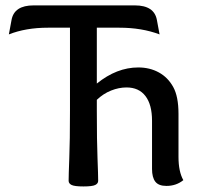

<svg xmlns="http://www.w3.org/2000/svg" viewBox="-20 -670 730 698"><path d="M283.2 7.8Q251 7.8 240.2 2.4Q229.5 -2.9 229.5 -12.7Q229.5 -33.2 231.9 -94.7Q234.4 -156.2 234.4 -267.6V-569.3H154.3Q73.7 -569.3 12.2 -544.9L22 -597.7Q31.7 -650.4 102.1 -650.4H470.2Q540.5 -650.4 550.3 -597.7L560.1 -544.9Q495.6 -569.3 414.1 -569.3H332V-366.2Q404.3 -424.8 482.9 -424.8Q524.4 -424.8 557.4 -406.7Q590.3 -388.7 609.6 -354Q628.9 -319.3 628.9 -256.3V-100.1Q628.9 -45.9 646.5 -15.1Q620.6 5.9 585 5.9Q556.6 5.9 544.7 -9.5Q532.7 -24.9 532.7 -55.7V-231Q532.7 -289.6 508.8 -320.8Q484.9 -352.1 439.9 -352.1Q412.1 -352.1 383.8 -340.8Q355.5 -329.6 332 -307.1V-267.6Q332 -156.2 334.5 -94.7Q336.9 -33.2 336.9 -12.7Q336.9 -2.9 326.4 2.4Q315.9 7.8 283.2 7.8Z"/></svg>

Font: Bainsley
Style: Regular
Weight: 400
Designer: Paul James MIller
Foundry: High-Logic / Made with FontCreator
Version: Version 1.411;March 28, 2021;FontCreator 13.0.0.2683 64-bit